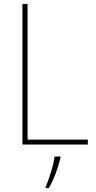

<svg xmlns="http://www.w3.org/2000/svg" viewBox="-20 -734 486 975"><path d="M94 0V-714H120V-25H426V0ZM287 68Q278 106 263 146Q248 186 228 221H212V214Q220 197 229.5 169Q239 141 247 111.5Q255 82 257 61H287Z"/></svg>

Font: Noto Sans Thai SemCond Thin
Style: Regular
Weight: 100
Width: 4
Designer: Monotype Design Team
Foundry: Monotype Imaging Inc.
Version: Version 2.002; ttfautohint (v1.8.4.7-5d5b)